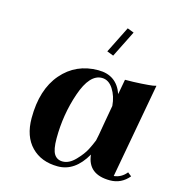

<svg xmlns="http://www.w3.org/2000/svg" viewBox="-92 -652 674 739"><g transform="rotate(15 245.5 -282.5)"><path d="M491 -389 422 -11Q452 -14 472 -39L487 -27Q457 9 412 9Q324 9 316 -68Q272 9 204 9Q138 9 98.5 -31.5Q59 -72 59 -145Q59 -259 115 -324Q171 -389 260 -389Q333 -389 357 -320Q362 -350 368 -380Q402 -380 433 -382Q464 -384 478 -386ZM217 -14Q243 -14 267.5 -39.5Q292 -65 303 -86.5Q314 -108 321 -126Q323 -134 326 -150.5Q329 -167 335 -202.5Q341 -238 347 -270Q344 -308 326 -336Q308 -364 281 -364Q232 -364 202 -276.5Q172 -189 172 -94Q172 -49 183.5 -31.5Q195 -14 217 -14ZM274 -468 327 -574 353 -564 300 -458Z"/></g></svg>

Font: Sail
Style: Regular
Weight: 400
Designer: Miguel Hernandez
Foundry: Miguel Hernandez
Version: Version 1.002